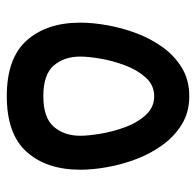

<svg xmlns="http://www.w3.org/2000/svg" viewBox="-26 -566 591 580"><g transform="rotate(90 270.0 -275.5)"><path d="M270 0Q155.3 0 101.6 -60.3Q47.9 -120.6 47.9 -222.2Q47.9 -259.3 55.7 -303.5Q63.5 -347.7 79.8 -391.4Q96.2 -435.1 122.3 -471.2Q148.4 -507.3 185.1 -529.3Q221.7 -551.3 270 -551.3Q317.9 -551.3 354.2 -529.3Q390.6 -507.3 417 -471.2Q443.4 -435.1 460 -391.4Q476.6 -347.7 484.4 -303.5Q492.2 -259.3 492.2 -222.2Q492.2 -120.6 438.5 -60.3Q384.8 0 270 0ZM270 -445.3Q236.8 -445.3 213.9 -419.9Q190.9 -394.5 177 -357.4Q163.1 -320.3 156.7 -283.2Q150.4 -246.1 150.4 -222.2Q150.4 -173.3 177.5 -141.8Q204.6 -110.4 270 -110.4Q335.4 -110.4 362.5 -142.1Q389.6 -173.8 389.6 -222.2Q389.6 -245.6 383.5 -282.7Q377.4 -319.8 363.8 -357.2Q350.1 -394.5 326.9 -419.9Q303.7 -445.3 270 -445.3Z"/></g></svg>

Font: Vazirmatn RD UI Medium
Style: Regular
Weight: 500
Designer: Saber Rastikerdar
Foundry: Saber Rastikerdar
Version: Version 33.003